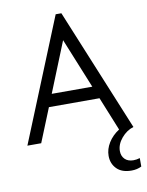

<svg xmlns="http://www.w3.org/2000/svg" viewBox="-101 -781 836 1095"><g transform="rotate(-10 317.0 -233.5)"><path d="M629 181V230Q603 243 571 243Q515 243 485.5 213Q456 183 456 138Q456 99 478.5 62.5Q501 26 541 0L462 -195H169L90 0H10L299 -710H332L624 0Q584 12 554 47.5Q524 83 524 122Q524 151 542 169Q560 187 592 187Q610 187 629 181ZM315 -557 198 -267H433Z"/></g></svg>

Font: Tilda Sans
Style: Regular
Weight: 400
Designer: ParaType Ltd
Foundry: ParaType Ltd
Version: Version 1.002W